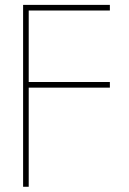

<svg xmlns="http://www.w3.org/2000/svg" viewBox="-20 -542 517 767"><path d="M72.3 204.1V-522.5H418.9V-500H94.7V-214.4H418.9V-191.9H94.7V204.1Z"/></svg>

Font: Inter 28pt Thin
Style: Regular
Weight: 250
Designer: Rasmus Andersson
Foundry: rsms
Version: Version 4.001;git-66647c0bb